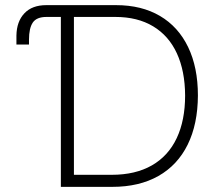

<svg xmlns="http://www.w3.org/2000/svg" viewBox="-20 -727 845 747"><path d="M160.2 -707H431.6Q530.8 -707 602.3 -665Q673.8 -623 711.9 -543.9Q750 -464.8 750 -355.5Q749.5 -244.1 710.2 -164.3Q670.9 -84.5 596.2 -42.2Q521.5 0 417 0H216.8V-661.1H161.1Q122.6 -661.1 107.7 -639.4Q92.8 -617.7 92.8 -572.3V-553.7H43.9V-588.9Q44.9 -643.6 75 -675.3Q105 -707 160.2 -707ZM415 -46.9Q506.8 -46.9 570.8 -83.5Q634.8 -120.1 667.5 -189.5Q700.2 -258.8 700.2 -355.5Q699.7 -450.7 668.2 -519.3Q636.7 -587.9 575.9 -624.5Q515.1 -661.1 428.7 -661.1H267.6V-46.9Z"/></svg>

Font: Pretendard GOV ExtraLight
Style: Regular
Weight: 200
Designer: Base glyphs from Inter by Rasmus Andersson; Hangeul glyphs from Noto Sans CJK(Source Han Sans) by Jang Soo-young and Kan
Foundry: Kil Hyung-jin
Version: Version 1.309